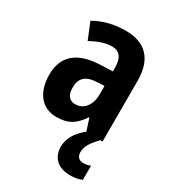

<svg xmlns="http://www.w3.org/2000/svg" viewBox="-192 -658 889 994"><g transform="rotate(30 253.0 -160.5)"><path d="M373 105C373 72 389 44 432 0H445V-363C445 -492 381 -557 263 -557C194 -557 129 -540 78 -510L118 -412C164 -437 205 -451 242 -451C287 -451 310 -422 310 -363V-341L234 -338C103 -332 33 -276 33 -162C33 -65 80 10 173 10C245 10 283 -16 321 -73H324L347 -2C297 37 271 84 271 129C271 195 312 236 388 236C418 236 440 230 456 223V138C446 143 432 147 414 147C388 147 373 131 373 105ZM266 -252 310 -254V-205C310 -137 274 -96 226 -96C191 -96 171 -117 171 -166C171 -219 199 -249 266 -252Z"/></g></svg>

Font: Noto Sans Armenian Condensed
Style: Bold
Weight: 700
Width: 3
Designer: Monotype Design Team
Foundry: Monotype Imaging Inc.
Version: Version 2.008